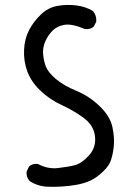

<svg xmlns="http://www.w3.org/2000/svg" viewBox="-20 -751 540 766"><path d="M170 -6Q129 -8 98 -29Q84 -45 86 -66L96 -87Q109 -99 131 -97Q170 -76 210.5 -80.5Q251 -85 278.5 -92Q306 -99 335 -131Q364 -163 359 -207Q354 -251 314 -280.5Q274 -310 226 -332Q178 -354 141 -389.5Q104 -425 89 -466Q74 -507 76 -551.5Q78 -596 95.5 -630Q113 -664 142.5 -692.5Q172 -721 209.5 -727.5Q247 -734 284 -729.5Q321 -725 351 -707Q366 -689 364 -664L354 -645Q341 -633 319 -635Q267 -657 237.5 -652Q208 -647 190 -629Q172 -611 161 -586.5Q150 -562 152 -535.5Q154 -509 163 -485.5Q172 -462 203.5 -435.5Q235 -409 285 -388.5Q335 -368 377 -328Q419 -288 428.5 -244Q438 -200 433.5 -163Q429 -126 419 -103Q409 -80 374 -51.5Q339 -23 284 -13.5Q229 -4 170 -6Z"/></svg>

Font: Kosefont JP
Style: Regular
Weight: 400
Designer: Nozomi Seto 瀬戸のぞみ
Version: Version 3.00;June 19, 2020